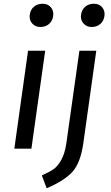

<svg xmlns="http://www.w3.org/2000/svg" viewBox="-20 -800 595 1033"><path d="M498 -526.9 428.2 -28.8Q413.1 76.2 370.1 124Q327.1 171.9 231 212.9L205.1 144Q247.1 125 269 109.6Q291 94.2 310.1 59.6Q329.1 24.9 336.9 -28.8L407.2 -526.9ZM148.9 0H57.1L130.9 -526.9H223.1ZM438.5 -763.9Q457 -779.8 485.4 -779.8Q513.7 -779.8 529.8 -760.5Q545.9 -741.2 542 -714.1Q538.1 -687 519.5 -670.9Q501 -654.8 473.1 -654.8Q445.3 -654.8 428.7 -674.3Q412.1 -693.8 416 -720.9Q419.9 -748 438.5 -763.9ZM162.6 -763.9Q181.2 -779.8 209.5 -779.8Q237.8 -779.8 253.9 -760.5Q270 -741.2 266.1 -714.1Q262.2 -687 243.7 -670.9Q225.1 -654.8 197.3 -654.8Q169.4 -654.8 152.8 -674.3Q136.2 -693.8 140.1 -720.9Q144 -748 162.6 -763.9Z"/></svg>

Font: FiraSans-Italic
Style: Italic
Weight: 400
Italic angle: -8°
Designer: Carrois Corporate & Edenspiekermann AG
Foundry: Carrois Corporate GbR & Edenspiekermann AG
Version: Version 3.106;PS 003.106;hotconv 1.0.70;makeotf.lib2.5.58329